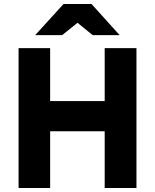

<svg xmlns="http://www.w3.org/2000/svg" viewBox="-20 -941 775 961"><path d="M444 -765 368 -827 291 -765H156L298 -921H438L579 -765ZM504 0V-284H231V0H73V-700H231V-435H504V-700H663V0Z"/></svg>

Font: Overpass Heavy
Style: Regular
Weight: 900
Designer: Delve Withrington, Thomas Jockin
Foundry: Delve Fonts
Version: Version 3.000;DELV;Overpass